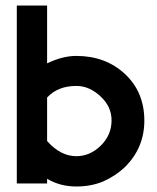

<svg xmlns="http://www.w3.org/2000/svg" viewBox="-20 -666 571 697"><path d="M385 -229Q385 -279 345 -316Q326 -334 304 -344Q282 -354 257 -354Q190 -354 151 -312V-154Q200 -99 257 -99Q307 -99 346 -137.5Q385 -176 385 -229ZM504 -228Q504 -129 433 -59Q399 -27 354 -7Q310 11 257 11Q198 11 151 -17V0H41V-646H151V-436Q207 -463 257 -463Q363 -463 433.5 -397.5Q504 -332 504 -228Z"/></svg>

Font: RailwayN12
Style: Semibold
Weight: 400
Version: 1999; 1.0, initial release  Kernus: V2.0